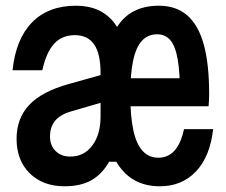

<svg xmlns="http://www.w3.org/2000/svg" viewBox="-20 -636 790 672"><path d="M540 16Q442 16 392 -62Q342 -140 342 -305Q342 -465 389 -540.5Q436 -616 536 -616Q596 -616 635 -582.5Q674 -549 693 -481Q712 -413 712 -307Q712 -296 711.5 -285.5Q711 -275 710 -264H410V-362H647L610 -305Q610 -382 602 -428Q594 -474 576.5 -495Q559 -516 530 -516Q498 -516 477 -493.5Q456 -471 446 -424Q436 -377 436 -305Q436 -230 446.5 -181Q457 -132 479 -108Q501 -84 534 -84Q568 -84 590.5 -108.5Q613 -133 624 -184H726Q715 -87 665.5 -35.5Q616 16 540 16ZM342 -376V-279L232 -247Q192 -236 173.5 -214Q155 -192 155 -158Q155 -127 174.5 -107.5Q194 -88 226 -88Q274 -88 303 -126.5Q332 -165 332 -229V-380Q332 -448 309.5 -480.5Q287 -513 242 -513Q197 -513 169.5 -483Q142 -453 128 -390H24Q35 -499 92 -557.5Q149 -616 246 -616Q333 -616 379.5 -556.5Q426 -497 426 -388V-100L402 -70H362Q337 -26 299.5 -5Q262 16 206 16Q130 16 84 -29.5Q38 -75 38 -150Q38 -222 82.5 -269Q127 -316 221 -342Z"/></svg>

Font: Martian Mono SemiExpanded
Style: Regular
Weight: 400
Width: 6
Monospace: yes
Designer: Roman Shamin
Foundry: Evil Martians
Version: Version 1.000